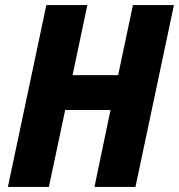

<svg xmlns="http://www.w3.org/2000/svg" viewBox="-20 -734 703 754"><path d="M11 0H172L236 -302H414L351 0H512L663 -714H502L444 -439H265L323 -714H162Z"/></svg>

Font: Noto Sans SemiCondensed ExtraBold
Style: Italic
Weight: 800
Width: 4
Italic angle: -12°
Designer: Monotype Design Team
Foundry: Monotype Imaging Inc.
Version: Version 2.013